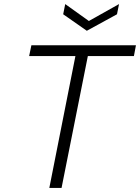

<svg xmlns="http://www.w3.org/2000/svg" viewBox="-20 -922 687 942"><path d="M134 -700H647L637 -647H411L282 0H222L350 -647H123ZM564 -902 554 -852 406 -771 290 -852 300 -902 416 -819Z"/></svg>

Font: Albert Sans Light
Style: Italic
Weight: 300
Italic angle: -11.25°
Designer: Andreas Rasmussen
Foundry: a.Foundry
Version: Version 1.025